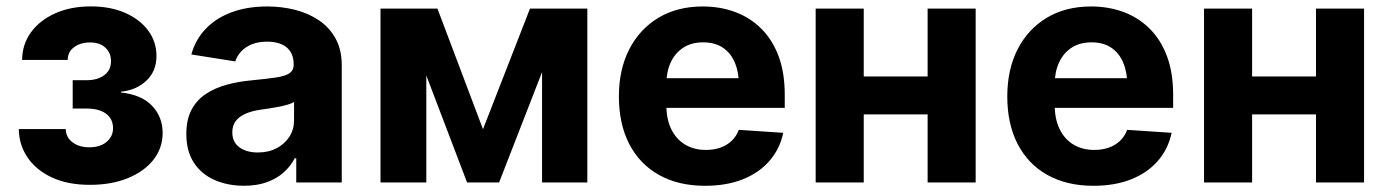

<svg xmlns="http://www.w3.org/2000/svg" viewBox="-20 -573 4365 603"><path d="M262.4 7.5Q192.5 7.5 142.5 -15.9Q92.6 -39.4 66.1 -79.1Q39.6 -118.8 39 -167.6H186.5Q187 -141.6 207.9 -126Q228.7 -110.4 260.5 -110.4Q294.5 -110.4 314.7 -127.4Q335 -144.5 335 -170.2Q335 -199.6 313 -215.9Q291 -232.1 252 -232.1H208.3V-321.1H252Q286.2 -321.1 307.4 -336.8Q328.6 -352.4 328.6 -381.4Q328.6 -407 310.9 -423.4Q293.2 -439.7 262.8 -439.7Q233 -439.7 212.9 -425Q192.8 -410.4 192.7 -384.8H49.4Q49.8 -433.5 77.2 -471.4Q104.7 -509.3 153.3 -531.1Q201.9 -552.9 265.2 -552.9Q326.8 -552.9 373 -532.6Q419.3 -512.2 445.4 -477.1Q471.4 -442 471.4 -397Q471.4 -349.7 439.9 -319.8Q408.5 -289.9 359.8 -285V-282.5Q424.9 -275.5 457.9 -240.4Q490.8 -205.4 490.8 -155.5Q490.8 -108.2 461.9 -71.3Q432.9 -34.5 381.5 -13.5Q330.1 7.5 262.4 7.5Z M746.5 10.4Q694.4 10.4 653.3 -8Q612.1 -26.3 588.7 -62.4Q565.2 -98.5 565.2 -152.3Q565.2 -198 581.7 -228.7Q598.2 -259.4 627.1 -278.3Q655.9 -297.2 692.6 -307.1Q729.4 -317 770.1 -320.7Q817.6 -325.3 846.6 -329.6Q875.7 -333.9 889 -342.9Q902.3 -352 902.3 -369.3V-371.7Q902.3 -394.2 892.6 -410Q882.9 -425.7 864.4 -433.9Q845.8 -442.2 818.9 -442.2Q791.8 -442.2 771.5 -434.1Q751.2 -426 737.9 -412Q724.7 -398 718.9 -380.1L580.9 -402Q594.1 -449.4 626.7 -483.1Q659.2 -516.8 708.2 -534.8Q757.1 -552.7 819.5 -552.7Q864.9 -552.7 906.9 -542.1Q948.8 -531.4 981.9 -509.1Q1014.9 -486.7 1034.1 -451.7Q1053.3 -416.7 1053.3 -368.2V0H910.4V-76H905.7Q892.4 -50.5 870.5 -31.1Q848.5 -11.7 817.8 -0.7Q787 10.4 746.5 10.4ZM789.6 -94.1Q823 -94.1 848.7 -107.5Q874.3 -120.9 888.9 -143.7Q903.5 -166.5 903.5 -194.9V-252.7Q896.7 -248.4 884.2 -244.6Q871.7 -240.8 856.3 -237.8Q840.9 -234.8 825.8 -232.5Q810.7 -230.3 798.4 -228.5Q771.6 -224.7 751.6 -216.1Q731.6 -207.4 720.6 -193.1Q709.6 -178.8 709.6 -157.4Q709.6 -126.3 732.1 -110.2Q754.6 -94.1 789.6 -94.1Z M1446.9 0 1238.9 -545.9H1353.9L1496.9 -167.2L1644.5 -545.9H1760L1547.5 0ZM1175 0V-545.9H1318.9V0ZM1682.4 0V-545.9H1824.6V0Z M2194.4 10.5Q2110.5 10.5 2049.7 -23.6Q1988.8 -57.7 1956.2 -120.8Q1923.7 -183.9 1923.7 -270.3Q1923.7 -354.6 1956.2 -418.1Q1988.7 -481.6 2047.9 -517.2Q2107 -552.7 2187.2 -552.7Q2241.4 -552.7 2288.2 -535.5Q2335.1 -518.3 2370.2 -483.7Q2405.4 -449.2 2425 -397.3Q2444.6 -345.3 2444.6 -275.6V-234.2H1983.9V-327.5H2371.4L2300.9 -303.1Q2300.9 -344.9 2288.2 -375.5Q2275.5 -406.2 2250.5 -423.1Q2225.5 -440 2188.4 -440Q2151.3 -440 2125.5 -423Q2099.7 -406 2086.2 -376.5Q2072.8 -347.1 2072.8 -309V-243Q2072.8 -198.8 2088.2 -167.3Q2103.7 -135.7 2131.7 -118.9Q2159.8 -102.1 2196.8 -102.1Q2221.9 -102.1 2242.4 -109.3Q2263 -116.5 2277.8 -130.7Q2292.7 -144.8 2300.3 -165.2L2439.9 -155.9Q2429.3 -105.5 2396.9 -68Q2364.6 -30.6 2313.2 -10Q2261.9 10.5 2194.4 10.5Z M2935.5 -332.9V-213.8H2650V-332.9ZM2692.7 -545.9V0H2541.7V-545.9ZM3044.2 -545.9V0H2893.3V-545.9Z M3414.2 10.5Q3330.3 10.5 3269.4 -23.6Q3208.5 -57.7 3176 -120.8Q3143.5 -183.9 3143.5 -270.3Q3143.5 -354.6 3175.9 -418.1Q3208.4 -481.6 3267.6 -517.2Q3326.8 -552.7 3406.9 -552.7Q3461.1 -552.7 3508 -535.5Q3554.8 -518.3 3589.9 -483.7Q3625.1 -449.2 3644.7 -397.3Q3664.4 -345.3 3664.4 -275.6V-234.2H3203.6V-327.5H3591.1L3520.6 -303.1Q3520.6 -344.9 3507.9 -375.5Q3495.2 -406.2 3470.2 -423.1Q3445.2 -440 3408.1 -440Q3371 -440 3345.2 -423Q3319.4 -406 3306 -376.5Q3292.5 -347.1 3292.5 -309V-243Q3292.5 -198.8 3308 -167.3Q3323.4 -135.7 3351.5 -118.9Q3379.5 -102.1 3416.5 -102.1Q3441.6 -102.1 3462.2 -109.3Q3482.7 -116.5 3497.6 -130.7Q3512.4 -144.8 3520 -165.2L3659.7 -155.9Q3649 -105.5 3616.7 -68Q3584.3 -30.6 3533 -10Q3481.6 10.5 3414.2 10.5Z M4155.3 -332.9V-213.8H3869.7V-332.9ZM3912.4 -545.9V0H3761.4V-545.9ZM4264 -545.9V0H4113V-545.9Z"/></svg>

Font: GitLab Sans
Style: Regular
Weight: 400
Designer: Rasmus Andersson
Foundry: Modifications by GitLab B.V., manufactured by rsms
Version: Version 4.000;git-c8fb6b7